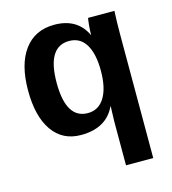

<svg xmlns="http://www.w3.org/2000/svg" viewBox="-111 -630 832 928"><g transform="rotate(-15 305.5 -166.0)"><path d="M41 -263.7Q41 -394.5 94.5 -466.6Q147.9 -538.6 245.1 -538.6Q360.4 -538.6 404.8 -443.4Q404.8 -465.8 407.5 -493.4Q410.2 -521 412.1 -528.3H543.9Q541 -475.6 541 -406.7V207.5H404.8V-12.2L407.2 -87.9H406.2Q360.8 9.8 233.9 9.8Q141.6 9.8 91.3 -62.3Q41 -134.3 41 -263.7ZM405.8 -266.6Q405.8 -351.1 377.4 -397.7Q349.1 -444.3 293.9 -444.3Q184.1 -444.3 184.1 -263.7Q184.1 -84 293 -84Q346.7 -84 376.2 -131.6Q405.8 -179.2 405.8 -266.6Z"/></g></svg>

Font: Arial
Style: Bold
Weight: 700
Designer: Steve Matteson
Foundry: Ascender Corporation
Version: Version 2.00.3